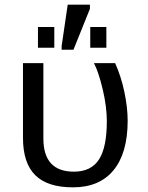

<svg xmlns="http://www.w3.org/2000/svg" viewBox="-20 -802 640 832"><path d="M533.2 -278.8Q533.2 -139.2 472.2 -64.7Q411.1 9.8 296.4 9.8Q185.5 9.8 132.6 -43Q79.6 -95.7 79.6 -204.6V-528.3H168V-201.7Q168 -58.1 300.3 -58.1Q374.5 -58.1 408.7 -110.6Q442.9 -163.1 442.9 -276.9Q442.9 -340.3 425 -415.3Q407.2 -490.2 387.2 -528.3H479Q504.9 -470.7 519 -403.3Q533.2 -335.9 533.2 -278.8ZM247.1 -586.4V-602.5L273.4 -781.7H369.6V-763.7L298.3 -586.4ZM371.1 -595.2V-685.1H440.9V-595.2ZM144.5 -595.2V-685.1H215.3V-595.2Z"/></svg>

Font: Cousine
Style: Regular
Weight: 400
Monospace: yes
Designer: Steve Matteson
Foundry: Ascender Corporation
Version: Version 1.20